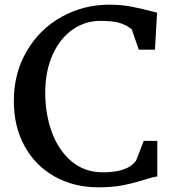

<svg xmlns="http://www.w3.org/2000/svg" viewBox="-20 -785 739 819"><path d="M626 -737 650 -731 641 -573H572L542 -660Q518 -679 489.5 -687.5Q461 -696 409 -696Q342 -696 288.5 -658Q235 -620 204 -550.5Q173 -481 173 -389Q173 -298 201.5 -220.5Q230 -143 285.5 -96.5Q341 -50 419 -50Q527 -50 561 -101L593 -184H651V-32Q635 -31 598 -19Q551 -4 505.5 5Q460 14 400 14Q295 14 213 -32Q131 -78 85 -161.5Q39 -245 39 -354Q39 -473 94 -567Q149 -661 242.5 -713Q336 -765 446 -765Q497 -765 539 -757Q581 -749 626 -737Z"/></svg>

Font: Martel
Style: Bold
Weight: 700
Designer: Dan Reynolds
Foundry: Dan Reynolds
Version: Version 1.001; ttfautohint (v1.1) -l 5 -r 5 -G 72 -x 0 -D la